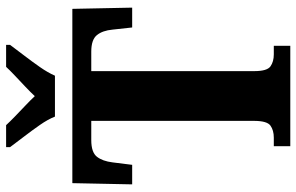

<svg xmlns="http://www.w3.org/2000/svg" viewBox="-191 -780 971 629"><g transform="rotate(-90 294.5 -465.5)"><path d="M130 0V-54H158Q182 -54 197.5 -65Q213 -76 213 -119V-652H150Q110 -652 95.5 -633.5Q81 -615 77 -582L69 -518H5L9 -714H580L584 -518H519L512 -582Q509 -615 494 -633.5Q479 -652 440 -652H376V-118Q376 -76 391.5 -65Q407 -54 431 -54H459V0ZM227 -771Q218 -794 199.5 -820.5Q181 -847 161 -873Q141 -899 127 -918V-931H199Q210 -919 227 -902.5Q244 -886 262.5 -868.5Q281 -851 294 -837Q307 -851 325.5 -868.5Q344 -886 361.5 -902.5Q379 -919 390 -931H462V-918Q448 -899 428 -873Q408 -847 389.5 -820.5Q371 -794 361 -771Z"/></g></svg>

Font: Noto Serif Tamil Condensed ExtraBold
Style: Regular
Weight: 800
Width: 3
Designer: Indian Type Foundry, Tom Grace, and the Monotype Design Team
Foundry: Monotype Imaging Inc.
Version: Version 2.004; ttfautohint (v1.8.4.7-5d5b)